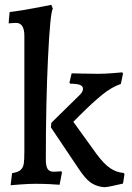

<svg xmlns="http://www.w3.org/2000/svg" viewBox="-20 -762 546 796"><path d="M81 -135V-613Q81 -666 48 -667H43Q33 -667 26 -666Q19 -665 16 -665L17 -681L20 -712Q69 -718 123 -728.5Q177 -739 193 -742L199 -726Q188 -709 179 -522Q170 -335 170 -101Q170 -73 177.5 -61.5Q185 -50 203 -50Q212 -50 221.5 -51Q231 -52 234 -52L237 -47L227 4Q217 3 188.5 1.5Q160 0 128 0Q100 0 67 2.5Q34 5 24 6L30 -44Q55 -48 65.5 -57.5Q76 -67 78.5 -83Q81 -99 81 -135ZM193 -253 302 -360Q315 -372 319.5 -379Q324 -386 324 -394Q324 -405 311.5 -410Q299 -415 271 -415L268 -420L277 -458Q288 -458 319.5 -457Q351 -456 386 -456Q412 -456 444.5 -458.5Q477 -461 487 -462L490 -457L481 -414Q443 -401 404 -369.5Q365 -338 313 -286Q284 -257 284 -257L380 -124Q410 -83 436.5 -65Q463 -47 493 -45L496 -39L490 -1Q481 1 454.5 7Q428 13 416 14Q397 14 377 6Q358 -1 341 -18Q324 -35 301 -70L191 -234Z"/></svg>

Font: Alegreya Medium
Style: Regular
Weight: 500
Designer: Juan Pablo del Peral
Foundry: Huerta Tipografica
Version: Version 2.007; ttfautohint (v1.6)